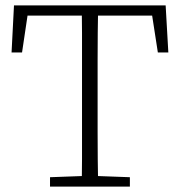

<svg xmlns="http://www.w3.org/2000/svg" viewBox="-20 -694 669 714"><path d="M166 0V-35L303 -40H326L463 -35V0ZM284 0Q285 -51 285 -102Q285 -153 285 -204.5Q285 -256 285 -307V-367Q285 -418 285 -469.5Q285 -521 285 -572Q285 -623 284 -674H345Q344 -623 343.5 -572Q343 -521 343 -470Q343 -419 343 -367V-307Q343 -256 343 -204.5Q343 -153 343.5 -102Q344 -51 345 0ZM23 -499 32 -674H596L606 -499H567L541 -667L569 -636H60L87 -667L62 -499Z"/></svg>

Font: Source Serif 4 Light
Style: Regular
Weight: 300
Designer: Frank Grießhammer
Foundry: Adobe Systems Incorporated
Version: Version 4.004;hotconv 1.0.116;makeotfexe 2.5.65601